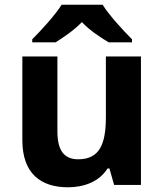

<svg xmlns="http://www.w3.org/2000/svg" viewBox="-20 -786 697 816"><path d="M416 -766H242C214 -721 154 -656 117 -619V-606H216C251 -628 293 -656 328 -692C362 -656 407 -627 442 -606H541V-619C505 -655 444 -721 416 -766ZM579 -546H430V-289C430 -173 403 -109 312 -109C251 -109 224 -149 224 -227V-546H75V-190C75 -50 152 10 269 10C337 10 402 -14 437 -70H445L465 0H579Z"/></svg>

Font: Noto Sans Bassa Vah
Style: Bold
Weight: 700
Designer: Monotype Design Team
Foundry: Monotype Imaging Inc.
Version: Version 2.002